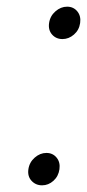

<svg xmlns="http://www.w3.org/2000/svg" viewBox="-20 -545 261 575"><path d="M106 10Q125 10 140 -3.5Q155 -17 158 -38Q161 -59 149.5 -73Q138 -87 119 -87Q100 -87 84 -73Q68 -59 65 -38Q62 -17 74.5 -3.5Q87 10 106 10ZM167 -428Q186 -428 201.5 -441.5Q217 -455 220 -476Q223 -497 211.5 -511Q200 -525 181 -525Q162 -525 146 -511Q130 -497 127 -476Q124 -455 136 -441.5Q148 -428 167 -428Z"/></svg>

Font: Secuela ExtLt
Style: Italic
Weight: 200
Italic angle: -8°
Designer: Fernando Haro
Foundry: deFharo
Version: Version 1.704